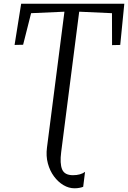

<svg xmlns="http://www.w3.org/2000/svg" viewBox="-20 -763 690 1034"><path d="M381 251Q350.5 251 321.8 234Q293 217 270.8 187Q248.5 157 237.8 117.2Q227 77.5 233 31.5L327 -700L147.5 -692L104.5 -522L58.5 -521L94 -743H649.5L627.5 -521L583.5 -520L583 -692L406.5 -700L309.5 56Q301.5 117.5 314.5 149Q327.5 180.5 373 180.5Q393.5 180.5 410.2 175.8Q427 171 438 162.5L428 243Q421 246 408.5 248.5Q396 251 381 251Z"/></svg>

Font: Merriweather Light 18pt Light
Style: Italic
Weight: 300
Italic angle: -7.8°
Version: Version 2.101